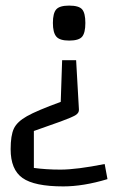

<svg xmlns="http://www.w3.org/2000/svg" viewBox="-20 -535 436 686"><path d="M227 -390Q193 -390 181 -404.5Q169 -419 169 -453Q169 -488 181 -501.5Q193 -515 227 -515Q262 -515 273.5 -501.5Q285 -488 285 -453Q285 -418 273.5 -404Q262 -390 227 -390ZM262 -144Q263 -132 250.5 -124Q238 -116 197 -101L101 -67V65Q145 71 196 71Q254 71 354 51L364 105Q278 131 206 131Q103 131 60.5 101Q18 71 18 -2Q18 -51 29.5 -75.5Q41 -100 76.5 -120Q112 -140 197 -171L202 -320H252Z"/></svg>

Font: Changa Light
Style: Regular
Weight: 300
Designer: Eduardo Rodriguez Tunni
Foundry: Eduardo Rodriguez Tunni
Version: Version 2.002; ttfautohint (v1.5) -l 8 -r 50 -G 110 -x 14 -H